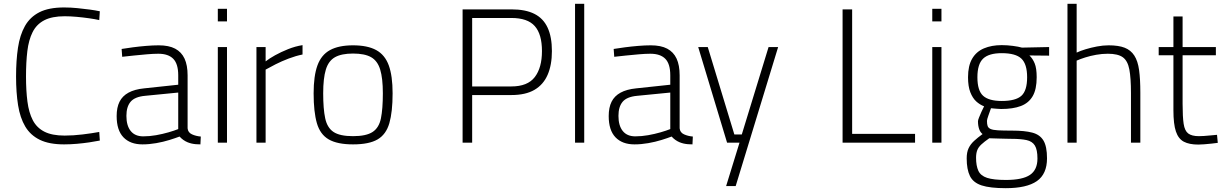

<svg xmlns="http://www.w3.org/2000/svg" viewBox="-20 -746 6396 1004"><path d="M315 9Q237 9 188 -15Q139 -39 112 -84.5Q85 -130 74.5 -196Q64 -262 64 -346Q64 -430 74 -496.5Q84 -563 110.5 -610Q137 -657 186 -682Q235 -707 315 -707Q350 -707 384.5 -703.5Q419 -700 449 -696Q479 -692 502 -687L499 -641Q477 -646 445.5 -650.5Q414 -655 380.5 -658Q347 -661 318 -661Q252 -661 211.5 -640Q171 -619 150.5 -578Q130 -537 123 -479Q116 -421 116 -346Q116 -272 123.5 -214.5Q131 -157 151.5 -117.5Q172 -78 212 -57.5Q252 -37 318 -37Q363 -37 412 -43Q461 -49 499 -56L502 -11Q477 -6 446.5 -1.5Q416 3 382 6Q348 9 315 9Z M725 9Q661 9 625.5 -28Q590 -65 590 -139Q590 -184 605 -214Q620 -244 652 -261.5Q684 -279 734 -284L912 -303V-352Q912 -412 886 -438.5Q860 -465 808 -465Q782 -465 747.5 -462Q713 -459 679 -455.5Q645 -452 619 -449L616 -490Q640 -494 674 -498.5Q708 -503 744 -506Q780 -509 810 -509Q863 -509 896 -491.5Q929 -474 945 -439.5Q961 -405 961 -352V-75Q963 -53 984 -43.5Q1005 -34 1030 -32L1028 9Q1016 9 1004 8Q992 7 981.5 4.5Q971 2 961 -2Q949 -7 938.5 -14.5Q928 -22 919 -32Q898 -24 866 -14Q834 -4 797 2.5Q760 9 725 9ZM729 -33Q762 -33 796 -39Q830 -45 861 -54Q892 -63 912 -71V-262L739 -245Q685 -240 663 -214Q641 -188 641 -140Q641 -89 663.5 -61Q686 -33 729 -33Z M1119 0V-500H1167V0ZM1119 -634V-700H1167V-634Z M1321 0V-500H1369V-425Q1388 -440 1418.5 -457Q1449 -474 1486.5 -489Q1524 -504 1562 -510V-461Q1527 -454 1490 -440Q1453 -426 1421.5 -410Q1390 -394 1369 -382V0Z M1826 9Q1744 9 1699 -17Q1654 -43 1637 -102Q1620 -161 1620 -258Q1620 -349 1640 -404Q1660 -459 1705.5 -484Q1751 -509 1826 -509Q1902 -509 1947.5 -484Q1993 -459 2013 -404Q2033 -349 2033 -258Q2033 -161 2016 -102Q1999 -43 1954.5 -17Q1910 9 1826 9ZM1826 -34Q1895 -34 1928.5 -56Q1962 -78 1972 -127.5Q1982 -177 1982 -258Q1982 -337 1968 -382.5Q1954 -428 1920.5 -447Q1887 -466 1826 -466Q1766 -466 1732 -447Q1698 -428 1684 -382.5Q1670 -337 1670 -258Q1670 -177 1680.5 -127.5Q1691 -78 1724 -56Q1757 -34 1826 -34Z M2399 0V-697H2654Q2728 -697 2774.5 -673.5Q2821 -650 2843.5 -601.5Q2866 -553 2866 -479Q2866 -406 2843.5 -354.5Q2821 -303 2774.5 -276Q2728 -249 2654 -249H2449V0ZM2449 -294H2654Q2739 -294 2776.5 -343Q2814 -392 2814 -479Q2814 -567 2776.5 -609.5Q2739 -652 2654 -652H2449Z M2987 0V-726H3035V0Z M3298 9Q3234 9 3198.5 -28Q3163 -65 3163 -139Q3163 -184 3178 -214Q3193 -244 3225 -261.5Q3257 -279 3307 -284L3485 -303V-352Q3485 -412 3459 -438.5Q3433 -465 3381 -465Q3355 -465 3320.5 -462Q3286 -459 3252 -455.5Q3218 -452 3192 -449L3189 -490Q3213 -494 3247 -498.5Q3281 -503 3317 -506Q3353 -509 3383 -509Q3436 -509 3469 -491.5Q3502 -474 3518 -439.5Q3534 -405 3534 -352V-75Q3536 -53 3557 -43.5Q3578 -34 3603 -32L3601 9Q3589 9 3577 8Q3565 7 3554.5 4.5Q3544 2 3534 -2Q3522 -7 3511.5 -14.5Q3501 -22 3492 -32Q3471 -24 3439 -14Q3407 -4 3370 2.5Q3333 9 3298 9ZM3302 -33Q3335 -33 3369 -39Q3403 -45 3434 -54Q3465 -63 3485 -71V-262L3312 -245Q3258 -240 3236 -214Q3214 -188 3214 -140Q3214 -89 3236.5 -61Q3259 -33 3302 -33Z M3777 227 3847 0H3782L3631 -500H3681L3820 -43H3859L3999 -500H4049L3827 227Z M4386 0V-697H4436V-46H4765V0Z M4855 0V-500H4903V0ZM4855 -634V-700H4903V-634Z M5239 238Q5157 238 5113 223.5Q5069 209 5052 174.5Q5035 140 5035 82Q5035 50 5045 29Q5055 8 5073.5 -9Q5092 -26 5118 -45Q5106 -54 5100 -71.5Q5094 -89 5094 -112Q5094 -118 5099.5 -131.5Q5105 -145 5112 -161Q5119 -177 5126 -190Q5103 -199 5084.5 -216Q5066 -233 5054 -263.5Q5042 -294 5042 -342Q5042 -402 5063.5 -439Q5085 -476 5125 -493Q5165 -510 5218 -510Q5247 -510 5277 -506Q5307 -502 5324 -497L5466 -500V-455L5363 -456Q5380 -440 5390.5 -414.5Q5401 -389 5401 -342Q5401 -279 5380 -243Q5359 -207 5318 -191.5Q5277 -176 5215 -176Q5208 -176 5189.5 -177.5Q5171 -179 5162 -180Q5156 -163 5148.5 -142Q5141 -121 5141 -114Q5141 -97 5144.5 -87Q5148 -77 5160 -71.5Q5172 -66 5199 -64.5Q5226 -63 5273 -63Q5338 -63 5378 -52.5Q5418 -42 5436.5 -11Q5455 20 5455 82Q5455 164 5402 201Q5349 238 5239 238ZM5240 195Q5327 195 5366 168.5Q5405 142 5405 83Q5405 37 5391.5 15Q5378 -7 5348 -13.5Q5318 -20 5269 -20Q5260 -20 5241.5 -20.5Q5223 -21 5203 -21.5Q5183 -22 5169 -22.5Q5155 -23 5153 -23Q5127 -5 5111.5 9.5Q5096 24 5090 40Q5084 56 5084 79Q5084 121 5096 147Q5108 173 5141.5 184Q5175 195 5240 195ZM5218 -218Q5291 -218 5321 -245Q5351 -272 5351 -342Q5351 -411 5321 -439.5Q5291 -468 5218 -468Q5151 -468 5121 -439.5Q5091 -411 5091 -342Q5091 -272 5121 -245Q5151 -218 5218 -218Z M5562 0V-726H5610V-471Q5629 -480 5657 -488.5Q5685 -497 5716.5 -503Q5748 -509 5777 -509Q5829 -509 5861 -496.5Q5893 -484 5911.5 -455.5Q5930 -427 5936.5 -379.5Q5943 -332 5943 -262V0H5894V-259Q5894 -338 5885.5 -383Q5877 -428 5851.5 -446.5Q5826 -465 5773 -465Q5743 -465 5712 -459.5Q5681 -454 5654.5 -445.5Q5628 -437 5610 -429V0Z M6246 10Q6199 10 6170.5 -5Q6142 -20 6129 -58.5Q6116 -97 6116 -169V-457H6039V-500H6116V-660H6164V-500H6338V-457H6164V-203Q6164 -135 6169.5 -98.5Q6175 -62 6193.5 -48Q6212 -34 6249 -34Q6259 -34 6276 -35Q6293 -36 6311.5 -38Q6330 -40 6344 -41L6348 1Q6334 3 6315 5Q6296 7 6277.5 8.5Q6259 10 6246 10Z"/></svg>

Font: Cairo Play Light
Style: Regular
Weight: 300
Version: Version 3.119